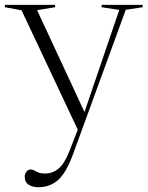

<svg xmlns="http://www.w3.org/2000/svg" viewBox="-25 -532 604 784"><path d="M131.5 232.5Q108 232.5 92 222.2Q76 212 76 190Q76 176 83.8 168Q91.5 160 100.5 160Q109.5 160 122.8 168.2Q136 176.5 160 176.5Q189.5 176.5 214 156.5Q238.5 136.5 260 81L292.5 -2.5L63 -490L-5 -502.5V-512H200V-502.5L126.5 -490.5L320 -74.5L462 -491.5L390 -502.5V-512H557.5V-502.5L488.5 -492L273.5 97Q245.5 173.5 212.2 203Q179 232.5 131.5 232.5Z"/></svg>

Font: Newsreader 72pt Light
Style: Regular
Weight: 300
Designer: Hugues Gentile
Foundry: Production Type
Version: Version 1.003; ttfautohint (v1.8.3)